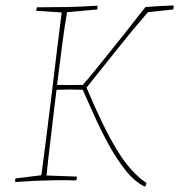

<svg xmlns="http://www.w3.org/2000/svg" viewBox="-20 -667 662 710"><path d="M515 23Q478 5 444.5 -37Q411 -79 381 -134Q350 -191 325 -247.5Q300 -304 286 -335Q238 -337 189 -335Q186 -312 181 -269Q176 -226 170 -176.5Q164 -127 159 -84Q154 -41 152 -18L264 -14Q264 -10 264 -7Q264 -4 262 0Q219 -1 183.5 -0.5Q148 0 113 1.5Q78 3 36 6Q36 -2 37 -7L133 -19Q140 -71 149 -142Q158 -213 168 -294Q178 -375 188 -459Q198 -543 208 -621L114 -627Q114 -630 114.5 -633Q115 -636 117 -640Q177 -640 228.5 -641Q280 -642 340 -646Q341 -640 340 -632Q312 -630 284 -627Q256 -624 228 -622Q219 -571 209.5 -498Q200 -425 191 -353Q239 -352 286 -353Q304 -373 329.5 -404.5Q355 -436 384 -472Q413 -508 440 -542Q467 -576 487.5 -602.5Q508 -629 518 -641Q544 -643 570 -644.5Q596 -646 621 -647Q623 -643 621 -632Q598 -630 574 -627Q550 -624 527 -622Q468 -554 411.5 -482.5Q355 -411 300 -343Q359 -202 410 -116.5Q461 -31 521 9L520 18Z"/></svg>

Font: Labrada Thin
Style: Italic
Weight: 100
Italic angle: -7°
Designer: Mercedes Jáuregui
Foundry: Omnibus-Type Team
Version: Version 1.000; ttfautohint (v1.8.4.7-5d5b)